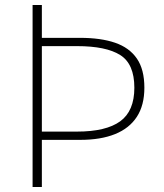

<svg xmlns="http://www.w3.org/2000/svg" viewBox="-20 -746 654 766"><path d="M110 0V-726H147V-595H300Q382 -595 439 -575.5Q496 -556 526 -512.5Q556 -469 556 -396Q556 -326 526 -280Q496 -234 439 -211Q382 -188 300 -188H147V0ZM147 -221H287Q403 -221 459.5 -262Q516 -303 516 -396Q516 -491 459.5 -526.5Q403 -562 287 -562H147Z"/></svg>

Font: Noto Sans SC Thin Thin
Style: Regular
Weight: 250
Version: Version 2.004-H2;hotconv 1.0.118;makeotfexe 2.5.65603